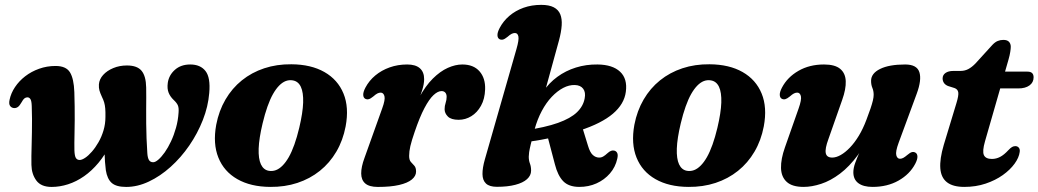

<svg xmlns="http://www.w3.org/2000/svg" viewBox="-20 -739 4181 773"><path d="M106.5 -75.2Q106.1 -90.4 106.4 -111.1Q106.7 -131.9 107.4 -156.4Q108 -180.9 108.5 -207.2Q108.9 -233.5 108.9 -260.2Q108.9 -286.8 107.8 -311.8Q107.2 -332.1 102.7 -339.6Q98.1 -347.1 90.3 -347.1Q83.8 -347.1 78.4 -342.9Q72.9 -338.6 67.3 -327.9Q59.2 -313.7 52.6 -308.8Q46 -303.8 37.6 -303.8Q26.9 -304.2 20.9 -312.2Q14.9 -320.1 18.5 -337.1Q24.1 -364.1 40.5 -388.5Q56.8 -412.9 81.5 -432Q106.3 -451.1 137.5 -462.2Q168.7 -473.4 203.6 -473.4Q246 -473.4 261.7 -447.8Q277.4 -422.3 279.3 -368Q280.4 -339.4 280.6 -310.8Q280.9 -282.2 280.8 -255.7Q280.7 -229.2 280.1 -205.9Q279.6 -182.6 279.4 -164Q279.2 -145.5 279.6 -133.7Q280.4 -111.2 285.5 -103Q290.7 -94.9 300.7 -94.9Q309.6 -94.9 322.8 -103.6Q336 -112.4 350 -128.5Q364.1 -144.6 376.5 -166.3Q389 -188 396.7 -213.9Q404.5 -239.8 404.5 -268.4Q404.9 -288.9 403.7 -302.3Q402.6 -315.6 399.4 -326.6Q396.2 -337.5 390.1 -349.6Q383.2 -364.6 380.3 -375Q377.4 -385.3 378.2 -399.3Q379.8 -420.1 395.3 -437.3Q410.8 -454.4 436 -464.9Q461.2 -475.4 491.1 -475.4Q532.4 -475.4 550 -454Q567.7 -432.6 568.5 -386.8Q568.9 -370.2 568.8 -347.3Q568.7 -324.5 568.5 -297.5Q568.4 -270.6 568.6 -241.3Q568.9 -212 570 -181.9Q571.1 -151.9 573.1 -122.9Q574.3 -103.5 579.8 -94.6Q585.3 -85.8 596.7 -85.8Q605.5 -85.8 617.7 -96.4Q630 -107 643.3 -125.7Q656.6 -144.5 668.5 -169.9Q680.4 -195.2 688.6 -224.6Q696.9 -253.9 698.9 -285.6Q700.5 -304.8 696 -315Q691.6 -325.1 678.8 -337Q665.5 -349.6 658.9 -365.7Q652.3 -381.8 655.5 -405.4Q659.9 -436.3 684 -457.8Q708.2 -479.4 745.8 -479.4Q786.9 -479.4 807.4 -453Q828 -426.6 822.4 -364.4Q818 -310 796.7 -255.9Q775.5 -201.8 742.1 -153.2Q708.7 -104.6 666.9 -67.1Q625.1 -29.5 579.3 -8Q533.5 13.6 488.1 13.6Q448.1 13.6 429.9 -2.4Q411.7 -18.4 406.1 -53.6Q404.1 -69.2 402.7 -87.6Q401.3 -106 400.9 -125.4Q400.5 -144.8 401.2 -162.2L425.3 -160.2Q403.9 -116.4 376.7 -83.8Q349.6 -51.2 318.5 -29.5Q287.4 -7.8 254.1 2.9Q220.9 13.6 187.7 13.6Q145.3 13.6 126.3 -12.2Q107.3 -38 106.5 -75.2Z M1153.2 -480.2Q1232.2 -479.7 1286.1 -449Q1340 -418.3 1362.9 -362.4Q1385.9 -306.6 1371.5 -230Q1360.8 -173.8 1334.2 -128.5Q1307.6 -83.1 1267.8 -51.2Q1228 -19.3 1177.3 -2.6Q1126.6 14.1 1067.6 13.5Q989.1 12.9 935.4 -17.8Q881.8 -48.4 859.2 -104.5Q836.6 -160.6 850.5 -236.7Q861.3 -293 887.8 -338.3Q914.2 -383.6 953.8 -415.5Q993.4 -447.4 1043.9 -464.1Q1094.4 -480.8 1153.2 -480.2ZM1062.3 -51.3Q1076.9 -48.9 1090.7 -54Q1104.5 -59.2 1117.5 -72.3Q1130.6 -85.4 1142.6 -106.3Q1154.5 -127.2 1165.1 -156.9Q1175.7 -186.5 1184.8 -224.6Q1199.1 -284.9 1200.5 -326Q1201.8 -367.1 1191.2 -389.5Q1180.7 -411.8 1158.5 -415.4Q1144 -417.8 1130.4 -412.7Q1116.8 -407.5 1103.9 -394.4Q1091 -381.3 1079.1 -360.4Q1067.3 -339.5 1056.8 -309.8Q1046.3 -280.2 1037.2 -242.1Q1022.9 -182.2 1021.4 -140.9Q1020 -99.6 1030.5 -77.3Q1041 -55 1062.3 -51.3Z M1451.1 -341Q1442.8 -345.3 1442.4 -356.9Q1441.9 -368.5 1451.2 -386.3Q1465.9 -414.3 1491 -435.2Q1516.1 -456.1 1548.8 -467.7Q1581.5 -479.4 1619.3 -479.4Q1653.2 -479.4 1670.4 -464.2Q1687.6 -449.1 1687.6 -420.3Q1687.6 -401 1680 -376.7Q1672.4 -352.4 1662.1 -326.2Q1651.9 -300.1 1643.4 -275Q1634.9 -250 1633.5 -229.3L1624.1 -231.9Q1641.9 -298.6 1667.4 -345.8Q1692.9 -393.1 1722.5 -422.5Q1752.2 -452 1782.7 -465.7Q1813.3 -479.4 1841.2 -479.4Q1886.5 -479.4 1910.6 -451.8Q1934.7 -424.2 1933.1 -379.2Q1931.9 -340.7 1916.5 -313.2Q1901.2 -285.7 1877.5 -271.2Q1853.9 -256.7 1826.7 -256.7Q1796.3 -256.7 1783.1 -269.9Q1770 -283 1770 -299.3Q1770 -312.5 1774.1 -324.7Q1778.2 -336.8 1778.2 -349.2Q1778.2 -360 1772.7 -366.2Q1767.3 -372.3 1757.7 -372.3Q1742.7 -372.3 1725.3 -356.1Q1707.9 -339.9 1688.8 -303.8Q1669.7 -267.8 1649.3 -207.6Q1637.1 -172.3 1632.1 -150.7Q1627.2 -129.2 1627.2 -111.4Q1627.2 -94.9 1634.1 -87.1Q1641.1 -79.4 1648.1 -71.8Q1655.1 -64.3 1655.1 -48.1Q1655.1 -30.5 1638 -16.3Q1621 -2.2 1586.9 5.7Q1552.9 13.6 1501.1 13.6Q1466.7 13.6 1450.5 -0.4Q1434.3 -14.4 1434.2 -40.7Q1434 -67 1447.7 -103.9L1518.6 -302.1Q1531.7 -337.9 1527.8 -352Q1523.8 -366.1 1512.6 -366.1Q1506.3 -366.1 1499.5 -362.8Q1492.7 -359.4 1482.6 -350.4Q1471.8 -341.6 1464.8 -339.8Q1457.8 -337.9 1451.1 -341Z M2059.4 -542 1932.2 -97.8Q1922.2 -63 1922.5 -38.1Q1922.7 -13.2 1936.6 -0.1Q1950.5 13.1 1980.6 13.1Q2024 13.1 2054.7 5Q2085.5 -3 2101.8 -17.7Q2118.2 -32.5 2118.2 -52Q2118.2 -68.4 2113.5 -80.6Q2108.8 -92.8 2108.8 -108.2Q2108.8 -115.4 2110.3 -126.2Q2111.8 -137 2116.9 -158.3Q2122.1 -179.7 2132.2 -218Q2143.5 -259 2161.3 -292.3Q2179.1 -325.7 2201.4 -349.2Q2223.7 -372.6 2247.5 -385.1Q2271.3 -397.5 2294.6 -396.7Q2317.1 -396 2327.9 -381.7Q2338.7 -367.3 2333.9 -342.9Q2328.4 -311.9 2303.1 -287.3Q2277.7 -262.6 2226.6 -244.3Q2175.5 -226 2092.6 -213.9L2093.8 -165.8Q2227.3 -185.2 2314.7 -213.8Q2402.2 -242.4 2447.7 -281.3Q2493.2 -320.1 2499.6 -369.2Q2506.8 -421.7 2476.6 -450.2Q2446.4 -478.7 2385.9 -479.4Q2339.7 -480 2298.6 -467.1Q2257.5 -454.3 2223.8 -429.6Q2190.1 -405 2166 -369.2Q2142 -333.4 2130 -288.5L2155.5 -303.4L2230.6 -576.6Q2239.6 -610.1 2241.4 -636.5Q2243.2 -662.9 2235.7 -681.4Q2228.2 -699.8 2209.5 -709.6Q2190.8 -719.4 2158.9 -719.4Q2120.3 -719.4 2087.8 -707.8Q2055.3 -696.1 2030.8 -675.2Q2006.3 -654.3 1991.6 -626.3Q1982.3 -608.5 1982.8 -596.9Q1983.2 -585.3 1991.5 -581Q1998.2 -577.9 2005.2 -579.8Q2012.2 -581.6 2023 -590.4Q2033.1 -599.4 2039.9 -602.8Q2046.7 -606.1 2053 -606.1Q2064.2 -606.1 2067.1 -592.2Q2069.9 -578.3 2059.4 -542ZM2181.9 -199.5 2214.1 -77.3Q2225.5 -32.3 2247.4 -9.6Q2269.4 13.1 2311.4 13.5Q2349.6 13.7 2381.5 -0.7Q2413.5 -15.1 2435.7 -40.8Q2457.9 -66.5 2465.2 -100.1Q2468.7 -115.4 2465 -122.9Q2461.4 -130.4 2453.5 -132.5Q2447.6 -134.2 2440.6 -131.9Q2433.6 -129.6 2424.2 -120.9Q2417.4 -114.3 2409 -109.2Q2400.7 -104.2 2391.3 -104.6Q2377.7 -105 2366.5 -115.2Q2355.3 -125.4 2347.5 -151.5L2322.6 -232.3Z M2836.7 -480.2Q2915.7 -479.7 2969.6 -449Q3023.5 -418.3 3046.4 -362.4Q3069.4 -306.6 3055 -230Q3044.3 -173.8 3017.7 -128.5Q2991.1 -83.1 2951.3 -51.2Q2911.5 -19.3 2860.8 -2.6Q2810.1 14.1 2751.1 13.5Q2672.6 12.9 2618.9 -17.8Q2565.3 -48.4 2542.7 -104.5Q2520.1 -160.6 2534 -236.7Q2544.8 -293 2571.3 -338.3Q2597.7 -383.6 2637.3 -415.5Q2676.9 -447.4 2727.4 -464.1Q2777.9 -480.8 2836.7 -480.2ZM2745.8 -51.3Q2760.4 -48.9 2774.2 -54Q2788 -59.2 2801 -72.3Q2814.1 -85.4 2826.1 -106.3Q2838 -127.2 2848.6 -156.9Q2859.2 -186.5 2868.3 -224.6Q2882.6 -284.9 2884 -326Q2885.3 -367.1 2874.7 -389.5Q2864.2 -411.8 2842 -415.4Q2827.5 -417.8 2813.9 -412.7Q2800.3 -407.5 2787.4 -394.4Q2774.5 -381.3 2762.6 -360.4Q2750.8 -339.5 2740.3 -309.8Q2729.8 -280.2 2720.7 -242.1Q2706.4 -182.2 2704.9 -140.9Q2703.5 -99.6 2714 -77.3Q2724.5 -55 2745.8 -51.3Z M3664.9 -124.9Q3673.2 -120.6 3673.6 -109Q3674.1 -97.4 3664.8 -79.6Q3642.8 -37.6 3597.6 -12Q3552.5 13.5 3493.1 13.5Q3455.9 13.5 3435.7 -1.6Q3415.6 -16.7 3415.6 -45.4Q3415.6 -62.5 3423.3 -83.7Q3431.1 -104.9 3442.3 -129.8Q3453.5 -154.7 3465.1 -183Q3476.8 -211.4 3484.1 -242.9L3496.1 -232.8Q3469.2 -163 3434.4 -115.6Q3399.6 -68.1 3361.7 -39.7Q3323.8 -11.2 3286.1 1.1Q3248.5 13.5 3215.4 13.5Q3169.4 13.5 3147.4 -6.7Q3125.3 -26.8 3124.4 -62.6Q3123.5 -98.5 3140.2 -145.7L3195.2 -302.1Q3207.9 -337.9 3204.4 -352Q3200.8 -366.1 3189.6 -366.1Q3183.3 -366.1 3176.5 -362.8Q3169.7 -359.4 3159.6 -350.4Q3148.8 -341.6 3141.8 -339.8Q3134.8 -337.9 3128.1 -341Q3119.8 -345.3 3119.4 -356.9Q3118.9 -368.5 3128.2 -386.3Q3150.2 -428.3 3194.6 -453.8Q3238.9 -479.4 3297.5 -479.4Q3341.6 -479.4 3362.6 -461.8Q3383.7 -444.3 3385 -412.4Q3386.3 -380.4 3370.7 -336.8L3315.2 -178.9Q3300.9 -140.3 3304.6 -122.4Q3308.3 -104.6 3330.7 -104.6Q3346.3 -104.6 3364.7 -114.9Q3383.1 -125.3 3401.8 -144.8Q3420.6 -164.3 3437.7 -192.5Q3454.8 -220.8 3468.3 -256.9Q3478.4 -283.2 3484.8 -302.2Q3491.1 -321.1 3494.3 -334.5Q3497.4 -347.8 3497.4 -357.3Q3497.4 -372.8 3492.2 -385.1Q3487 -397.4 3487 -413.7Q3487 -443.5 3523.3 -461.4Q3559.6 -479.4 3624.2 -479.4Q3671.4 -479.4 3681.4 -448.5Q3691.4 -417.6 3670.7 -361.5L3597.8 -163.8Q3584.8 -128.4 3588.5 -114.1Q3592.3 -99.8 3603.4 -99.8Q3609.8 -99.8 3616.5 -103.3Q3623.3 -106.9 3633.4 -115.5Q3644.2 -124.7 3651.2 -126.5Q3658.2 -128.4 3664.9 -124.9Z M3822.9 -384.5 3796.6 -392.8Q3785.5 -397.4 3780.3 -405.3Q3775 -413.2 3775 -423.1Q3775 -437.2 3786.7 -445.3Q3798.4 -453.4 3818.1 -453.4H3846.7Q3864.4 -453.4 3878.6 -461Q3892.8 -468.6 3906.8 -483L3975.7 -558.6Q3986.3 -569.7 3996.8 -574Q4007.4 -578.4 4019.7 -578.4Q4034.9 -578.4 4042.1 -570.8Q4049.4 -563.2 4049.4 -550.5Q4049.4 -543 4047.3 -529.7Q4045.3 -516.5 4040.4 -499.5L3945.7 -170.2Q3934.1 -129.8 3941.3 -114.4Q3948.5 -99.1 3973.4 -99.1Q3990.7 -99.1 4006.5 -107.3Q4022.3 -115.5 4039.9 -134.6Q4048.6 -143.8 4054.7 -147.2Q4060.8 -150.7 4067.7 -150.7Q4076.4 -150.7 4081.7 -144.5Q4087 -138.4 4085.4 -127.4Q4082.6 -104.6 4064.8 -80Q4047 -55.4 4017.2 -34.1Q3987.4 -12.9 3948 0.3Q3908.7 13.5 3862.4 13.5Q3816.8 13.5 3792.8 -5Q3768.7 -23.5 3765.8 -60.9Q3762.8 -98.4 3779.7 -155.8L3830.8 -324.4Q3840.1 -354.9 3838 -367.4Q3835.9 -379.8 3822.9 -384.5ZM3972.5 -383 3993.9 -450.6H4116.9Q4141.3 -450.6 4141.3 -427.7Q4141.3 -407 4124.6 -395Q4108 -383 4079.8 -383Z"/></svg>

Font: Fraunces Wonky
Style: Italic
Weight: 900
Italic angle: -16°
Version: Version 1.000;[b76b70a41]